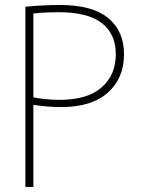

<svg xmlns="http://www.w3.org/2000/svg" viewBox="-20 -751 567 771"><path d="M82 -724Q122 -728 158 -729.5Q194 -731 221 -731Q351 -731 414.5 -678.5Q478 -626 478 -533Q478 -437 413 -379Q348 -321 226 -321Q198 -321 168.5 -323.5Q139 -326 114 -330V0H82ZM218 -350Q331 -350 388 -400Q445 -450 445 -533Q445 -615 388.5 -658.5Q332 -702 216 -702Q197 -702 170 -701Q143 -700 114 -697V-360Q128 -357 158 -353.5Q188 -350 218 -350Z"/></svg>

Font: Murecho ExtraLight
Style: Regular
Weight: 200
Designer: Neil Summerour
Foundry: Positype
Version: Version 1.010; ttfautohint (v1.8.3)